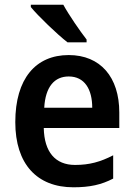

<svg xmlns="http://www.w3.org/2000/svg" viewBox="-20 -852 569 816"><path d="M249 -832H111V-822C141 -785 223 -706 267 -672H348V-684C320 -720 273 -788 249 -832ZM272 -618C132 -618 45 -518 45 -333C45 -155 137 -56 292 -56C362 -56 411 -67 461 -93V-192C407 -164 360 -151 299 -151C215 -151 168 -206 166 -308H487V-374C487 -524 407 -618 272 -618ZM272 -527C340 -527 372 -472 372 -394H168C173 -484 212 -527 272 -527Z"/></svg>

Font: Noto Sans Malayalam UI SemiCondensed SemiBold
Style: Regular
Weight: 600
Width: 4
Designer: Jelle Bosma - Monotype Design Team
Foundry: Monotype Imaging Inc.
Version: Version 2.104